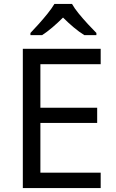

<svg xmlns="http://www.w3.org/2000/svg" viewBox="-20 -964 596 984"><path d="M496 0H97V-714H496V-635H187V-412H478V-334H187V-79H496ZM349 -944Q361 -922 383.5 -894.5Q406 -867 430.5 -840.5Q455 -814 474 -795V-784H412Q386 -800 358 -823.5Q330 -847 303 -874Q276 -847 249 -824Q222 -801 196 -784H136V-795Q155 -815 178.5 -841Q202 -867 224 -894.5Q246 -922 259 -944Z"/></svg>

Font: Noto Kufi Arabic
Style: Regular
Weight: 400
Designer: Monotype Design Team, David Williams, Khaled Hosny
Foundry: Google LLC
Version: Version 2.109; ttfautohint (v1.8.4.7-5d5b)